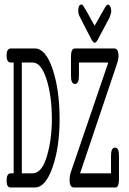

<svg xmlns="http://www.w3.org/2000/svg" viewBox="-20 -824 565 844"><path d="M9 -30Q9 -62 27 -62H40V-549H28Q9 -549 9 -580Q9 -611 28 -611H133Q181 -611 211.5 -519.5Q242 -428 242 -301Q242 -177 211 -88.5Q180 0 134 0H26Q9 0 9 -30ZM76 -62H122Q164 -62 186 -136.5Q208 -211 208 -300Q208 -402 184.5 -475.5Q161 -549 124 -549H76ZM286 -33Q286 -51 290 -63L456 -549H327V-490Q327 -455 309 -455Q292 -455 292 -491V-576Q292 -611 310 -611H482Q501 -611 501 -577Q501 -562 492 -537L332 -62H468V-140Q468 -175 486 -175Q503 -175 503 -140V-35Q503 -19 499.5 -10.5Q496 -2 493 -1Q490 0 484 0H305Q286 0 286 -33ZM324 -776Q324 -804 338 -804Q343 -804 347.5 -796.5Q352 -789 367 -763Q377 -744 384 -732L396 -711Q398 -714 401 -719.5Q404 -725 414 -742.5Q424 -760 438 -785Q449 -804 454 -804Q460 -804 464.5 -795.5Q469 -787 469 -775Q469 -766 462 -748Q417 -662 409.5 -649Q402 -636 396 -636Q391 -636 384 -647Q380 -655 364 -685Q346 -721 332 -748Q324 -762 324 -776Z"/></svg>

Font: CMU Typewriter Text
Style: Regular
Weight: 500
Monospace: yes
Version: Version 0.7.0